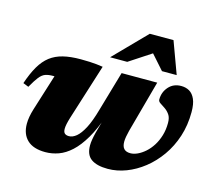

<svg xmlns="http://www.w3.org/2000/svg" viewBox="-101 -816 1081 958"><g transform="rotate(15 439.5 -337.0)"><path d="M474 -464.5H658L584.5 -195.5Q580 -178 577.5 -163.5Q575 -149 575 -137.5Q575 -113 586 -101.2Q597 -89.5 619 -89.5Q636.5 -89.5 656 -98.5Q675.5 -107.5 694.5 -124.2Q713.5 -141 728.8 -165Q744 -189 753 -219Q762 -249 762 -284Q762 -311.5 751 -327Q740 -342.5 725.8 -352Q711.5 -361.5 700.5 -368.8Q689.5 -376 689.5 -386Q689.5 -424 714 -451.8Q738.5 -479.5 778.5 -479.5Q802.5 -479.5 821 -468.8Q839.5 -458 850.5 -433.2Q861.5 -408.5 861.5 -367Q861.5 -299 842.5 -240.5Q823.5 -182 790.2 -135Q757 -88 714.5 -54.5Q672 -21 624.8 -3Q577.5 15 530 15Q474 15 444.5 -5.8Q415 -26.5 415 -75.5Q415 -89.5 417.8 -106Q420.5 -122.5 425.5 -142.5L454 -245.5L456.5 -241Q431 -166.5 401.8 -116.8Q372.5 -67 340.8 -38Q309 -9 275.5 3Q242 15 207.5 15Q145.5 15 114 -15Q82.5 -45 82.5 -98.5Q82.5 -132.5 96 -176L154.5 -362.5Q152.5 -362.5 150.8 -362.5Q149 -362.5 147 -362.5Q123.5 -362.5 107.5 -356.8Q91.5 -351 77 -332.8Q62.5 -314.5 42 -278L13.5 -289.5Q31.5 -343 52.8 -379.5Q74 -416 102.2 -437.8Q130.5 -459.5 168.8 -469Q207 -478.5 259.5 -478.5Q286 -478.5 305.8 -477.5Q325.5 -476.5 342 -474.8Q358.5 -473 374.5 -470.5L283.5 -182Q277.5 -162.5 274.5 -148Q271.5 -133.5 271.5 -123Q271.5 -106 279.2 -99.2Q287 -92.5 301 -92.5Q320 -92.5 339.2 -108.2Q358.5 -124 377.8 -160.5Q397 -197 414.5 -259.5ZM398 -526 559 -690.5H681.5L742 -526H666L580 -623H634.5L486.5 -526Z"/></g></svg>

Font: Newsreader ExtraBold
Style: Italic
Weight: 800
Italic angle: -17°
Designer: Hugues Gentile
Foundry: Production Type
Version: Version 1.003